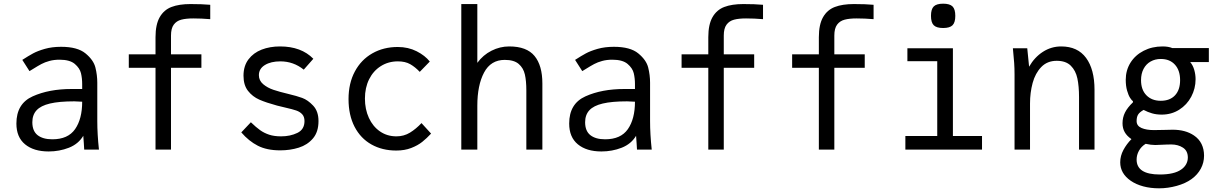

<svg xmlns="http://www.w3.org/2000/svg" viewBox="-20 -812 6640 1042"><path d="M69 -141.5Q69 -249.5 157.5 -289.2Q246 -329 368 -329H426V-356Q426 -387 419.5 -414.5Q413 -442 386 -465Q359 -488 303 -488Q273 -488 248.2 -481.2Q223.5 -474.5 204.8 -464.5Q186 -454.5 160.5 -438.5L140 -426L101 -487Q135 -509 159.5 -522.2Q184 -535.5 223.2 -546.8Q262.5 -558 311.5 -558Q400.5 -558 444 -522.2Q487.5 -486.5 497.8 -445.5Q508 -404.5 508 -363V-155Q508 -84 517 0H437L435 -33.5L432 -75Q405.5 -30.5 353.8 -10.2Q302 10 244 10Q163 10 116 -28.8Q69 -67.5 69 -141.5ZM426 -260 383 -262Q301 -262 251.2 -250.2Q201.5 -238.5 178.5 -213.5Q155.5 -188.5 155.5 -148.5Q155.5 -101 184 -78.5Q212.5 -56 264 -56Q349 -56 387.5 -111.2Q426 -166.5 426 -260Z M824 -444H679V-517H824V-610Q824 -679 846.8 -718.8Q869.5 -758.5 910.8 -774.2Q952 -790 1014 -790Q1077 -790 1121 -786V-708Q1073 -712 1029 -712Q989.5 -712 963.8 -705.2Q938 -698.5 923 -678.2Q908 -658 908 -619V-517H1073V-444H908V0H824Z M1289.5 -93.5 1341.5 -148.5Q1370 -121 1391.8 -105.5Q1413.5 -90 1440.8 -81Q1468 -72 1505.5 -72Q1555.5 -72 1594 -90.8Q1632.5 -109.5 1632.5 -155Q1632.5 -178.5 1620 -192Q1607.5 -205.5 1588 -212.2Q1568.5 -219 1531 -227.5Q1494 -236 1483.5 -239Q1424.5 -255 1387.5 -271.2Q1350.5 -287.5 1326 -318.8Q1301.5 -350 1301.5 -401Q1301.5 -454 1328.5 -489.8Q1355.5 -525.5 1400.2 -542.8Q1445 -560 1499.5 -560Q1615 -560 1680.5 -493L1628.5 -434Q1572.5 -479 1501.5 -479Q1450 -479 1417.5 -459Q1385 -439 1385 -404Q1385 -375 1408.2 -355.2Q1431.5 -335.5 1464.2 -324.5Q1497 -313.5 1545.5 -302Q1590 -291.5 1620.2 -280.5Q1650.5 -269.5 1679.5 -238.8Q1708.5 -208 1708.5 -155Q1708.5 -96 1678.5 -60.8Q1648.5 -25.5 1601.8 -10.8Q1555 4 1500.5 4Q1428.5 4 1379.5 -21Q1330.5 -46 1289.5 -93.5Z M1871.5 -274Q1871.5 -360 1905.8 -424Q1940 -488 2000.8 -522.5Q2061.5 -557 2138.5 -557Q2195.5 -557 2241.2 -533.8Q2287 -510.5 2312.5 -478L2258 -422Q2233.5 -448 2206.5 -463.5Q2179.5 -479 2139.5 -479Q2087.5 -479 2046.8 -453.2Q2006 -427.5 1983.2 -381.8Q1960.5 -336 1960.5 -277Q1960.5 -219 1982 -172.2Q2003.5 -125.5 2042.2 -98.8Q2081 -72 2131.5 -72Q2172 -72 2205 -92.2Q2238 -112.5 2267.5 -144L2319.5 -87Q2296 -61.5 2271.5 -42Q2247 -22.5 2211.5 -8.8Q2176 5 2130.5 5Q2054.5 5 1995.8 -28Q1937 -61 1904.2 -124.2Q1871.5 -187.5 1871.5 -274Z M2483.5 -790H2570.5V-471Q2601.5 -513.5 2647.5 -536.8Q2693.5 -560 2743.5 -560Q2838.5 -560 2881 -508.2Q2923.5 -456.5 2923.5 -359V0H2836.5V-321Q2836.5 -373 2828.5 -408Q2820.5 -443 2795 -465Q2769.5 -487 2719.5 -487Q2643.5 -487 2607 -418.2Q2570.5 -349.5 2570.5 -238V0H2483.5Z M3069 -141.5Q3069 -249.5 3157.5 -289.2Q3246 -329 3368 -329H3426V-356Q3426 -387 3419.5 -414.5Q3413 -442 3386 -465Q3359 -488 3303 -488Q3273 -488 3248.2 -481.2Q3223.5 -474.5 3204.8 -464.5Q3186 -454.5 3160.5 -438.5L3140 -426L3101 -487Q3135 -509 3159.5 -522.2Q3184 -535.5 3223.2 -546.8Q3262.5 -558 3311.5 -558Q3400.5 -558 3444 -522.2Q3487.5 -486.5 3497.8 -445.5Q3508 -404.5 3508 -363V-155Q3508 -84 3517 0H3437L3435 -33.5L3432 -75Q3405.5 -30.5 3353.8 -10.2Q3302 10 3244 10Q3163 10 3116 -28.8Q3069 -67.5 3069 -141.5ZM3426 -260 3383 -262Q3301 -262 3251.2 -250.2Q3201.5 -238.5 3178.5 -213.5Q3155.5 -188.5 3155.5 -148.5Q3155.5 -101 3184 -78.5Q3212.5 -56 3264 -56Q3349 -56 3387.5 -111.2Q3426 -166.5 3426 -260Z M3824 -444H3679V-517H3824V-610Q3824 -679 3846.8 -718.8Q3869.5 -758.5 3910.8 -774.2Q3952 -790 4014 -790Q4077 -790 4121 -786V-708Q4073 -712 4029 -712Q3989.5 -712 3963.8 -705.2Q3938 -698.5 3923 -678.2Q3908 -658 3908 -619V-517H4073V-444H3908V0H3824Z M4424 -444H4279V-517H4424V-610Q4424 -679 4446.8 -718.8Q4469.5 -758.5 4510.8 -774.2Q4552 -790 4614 -790Q4677 -790 4721 -786V-708Q4673 -712 4629 -712Q4589.5 -712 4563.8 -705.2Q4538 -698.5 4523 -678.2Q4508 -658 4508 -619V-517H4673V-444H4508V0H4424Z M4904.5 -550H5151.5V-74H5309.5V0H4893.5V-74H5066.5V-480H4904.5ZM5032.5 -726Q5032.5 -762 5047.5 -777Q5062.5 -792 5098.5 -792Q5134.5 -792 5149.5 -777Q5164.5 -762 5164.5 -726Q5164.5 -690 5149.5 -675Q5134.5 -660 5098.5 -660Q5062.5 -660 5047.5 -675Q5032.5 -690 5032.5 -726Z M5477 -550H5555L5565 -450Q5594.5 -501.5 5640 -530.8Q5685.5 -560 5739 -560Q5828.5 -560 5874.2 -497.8Q5920 -435.5 5920 -325V0H5836V-285Q5836 -344 5827 -386.5Q5818 -429 5791.2 -455.5Q5764.5 -482 5715 -482Q5663.5 -482 5631 -448.2Q5598.5 -414.5 5584.2 -361.8Q5570 -309 5570 -250V0H5486V-407Q5486 -441.5 5484 -470.5Q5482 -499.5 5477 -550Z M6116.5 169Q6059.5 129.5 6059.5 69Q6059.5 34 6077 1.5Q6094.5 -31 6120.5 -57Q6095.5 -74 6083.8 -95Q6072 -116 6072 -143Q6072 -174.5 6085.5 -201.5Q6099 -228.5 6128.5 -256.5V-263Q6122.5 -266.5 6113.2 -280.8Q6104 -295 6096.8 -320.2Q6089.5 -345.5 6089.5 -379Q6089.5 -430.5 6115.2 -471.8Q6141 -513 6186.8 -536.5Q6232.5 -560 6289.5 -560Q6321 -560 6342.5 -551H6540.5V-475H6439.5Q6454.5 -457 6461.5 -432Q6468.5 -407 6468.5 -382Q6468.5 -331.5 6445 -287.2Q6421.5 -243 6379.5 -216.5Q6337.5 -190 6284.5 -190Q6256 -190 6232.5 -196.8Q6209 -203.5 6186.5 -215.5Q6165 -203.5 6156.8 -190.5Q6148.5 -177.5 6148.5 -155Q6148.5 -129 6174.8 -117.5Q6201 -106 6242.5 -106L6300 -107L6344.5 -108Q6413.5 -108 6459.5 -77Q6487 -58.5 6500.8 -30.5Q6514.5 -2.5 6514.5 33Q6514.5 70.5 6497 103.2Q6479.5 136 6446.5 160Q6414 183.5 6366 196.8Q6318 210 6270.5 210Q6224 210 6184.8 199.5Q6145.5 189 6116.5 169ZM6390.5 108Q6408 96 6417.2 79.2Q6426.5 62.5 6426.5 43Q6426.5 6.5 6399.8 -10.8Q6373 -28 6336.5 -28Q6323 -28 6310.5 -27.5Q6298 -27 6286.5 -26.5Q6267 -25 6249.5 -25Q6227 -25 6197.5 -31.5Q6174 -17 6161.2 6Q6148.5 29 6148.5 54Q6148.5 135 6274.5 135Q6352.5 135 6390.5 108ZM6384.5 -377Q6384.5 -430 6356.5 -461Q6328.5 -492 6279.5 -492Q6249 -492 6224.5 -478.2Q6200 -464.5 6186.2 -438.2Q6172.5 -412 6172.5 -377Q6172.5 -324.5 6201.8 -294.8Q6231 -265 6279.5 -265Q6329 -265 6356.8 -294.5Q6384.5 -324 6384.5 -377Z"/></svg>

Font: JuliaMono
Style: Regular
Weight: 400
Monospace: yes
Designer: cormullion
Foundry: corm
Version: Version 0.055; ttfautohint (v1.8.4)